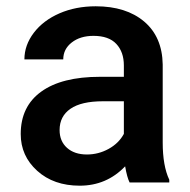

<svg xmlns="http://www.w3.org/2000/svg" viewBox="-20 -575 598 605"><path d="M388.4 0Q380.4 -15.6 374.3 -50.9Q315.9 10.1 231.2 10.1Q149.1 10.1 97.2 -36.8Q45.3 -83.6 45.3 -152.6Q45.3 -239.8 110.1 -286.4Q174.8 -333 295.2 -333H370.3V-368.8Q370.3 -411.1 346.6 -436.5Q322.9 -462 274.6 -462Q232.7 -462 206 -441.1Q179.3 -420.2 179.3 -387.9H56.9Q56.9 -432.7 86.6 -471.8Q116.4 -510.8 167.5 -533Q218.6 -555.2 281.6 -555.2Q377.3 -555.2 434.3 -507.1Q491.2 -458.9 492.7 -371.8V-125.9Q492.7 -52.4 513.4 -8.6V0ZM253.9 -88.2Q290.2 -88.2 322.2 -105.8Q354.2 -123.4 370.3 -153.1V-255.9H304.3Q236.3 -255.9 202 -232.2Q167.8 -208.6 167.8 -165.2Q167.8 -130 191.2 -109.1Q214.6 -88.2 253.9 -88.2Z"/></svg>

Font: Vazir FD Medium
Style: Regular
Weight: 500
Foundry: DejaVu fonts team - Redesigned by Saber Rastikerdar
Version: Version 21.10;October 20, 2019;FontCreator 12.0.0.2547 64-bi